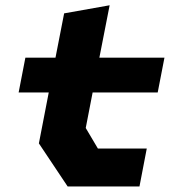

<svg xmlns="http://www.w3.org/2000/svg" viewBox="-20 -690 660 711"><path d="M230.5 0.5H496.5L523.5 -140H342.5L297.5 -216L323 -347.5H564L589 -476.5H348L386 -670.5L217.5 -640.5L185.5 -476.5H74L49 -347.5H160.5L124 -159Z"/></svg>

Font: Monaspace Krypton ExtraBold
Style: Italic
Weight: 800
Italic angle: -11°
Designer: Riley Cran & the Lettermatic Team
Foundry: Lettermatic
Version: Version 1.101 (Monaspace Krypton)